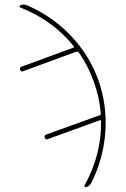

<svg xmlns="http://www.w3.org/2000/svg" viewBox="-20 -778 540 823"><path d="M66.4 -746.1Q63.5 -748 63.5 -751Q63.5 -753.9 67.4 -755.9Q83 -760.7 94.7 -755.9Q203.1 -709 282.7 -626Q362.3 -543 401.4 -435.5Q439.5 -327.1 431.6 -213.4Q423.8 -99.6 372.1 4.9Q365.2 18.6 349.6 24.4Q345.7 25.4 343.3 22Q340.8 18.6 342.8 15.6Q416 -116.2 413.1 -259.8Q413.1 -261.7 411.1 -262.7Q409.2 -263.7 408.2 -262.7L184.6 -181.6Q174.8 -177.7 171.9 -188.5Q168 -197.3 177.7 -201.2L408.2 -284.2Q412.1 -285.2 412.1 -291Q406.2 -362.3 381.8 -428.7Q356.4 -499 316.4 -554.7Q312.5 -557.6 307.6 -556.6L79.1 -472.7Q69.3 -468.8 66.4 -478.5Q62.5 -487.3 72.3 -492.2L295.9 -574.2Q297.9 -575.2 296.9 -579.1Q206.1 -691.4 66.4 -746.1Z"/></svg>

Font: Rounded Mgen+ 1m thin
Style: Regular
Weight: 100
Designer: [Source Han Sans]
Ryoko NISHIZUKA  (kana & ideographs); Paul D. Hunt (Latin, Greek & Cyrillic); Wenlong ZHANG  (bopomofo
Version: Version 1.059.20150602